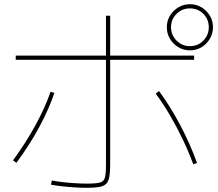

<svg xmlns="http://www.w3.org/2000/svg" viewBox="-20 -875 1040 915"><path d="M395 20Q369 20 336 18Q303 16 273 12.5Q243 9 223 5L227 -15Q246 -11 275 -7.5Q304 -4 336.5 -2Q369 0 395 0Q437 0 456 -5Q475 -10 480 -29Q485 -48 485 -90V-800H505V-90Q505 -54 501 -32Q497 -10 486 1Q475 12 453 16Q431 20 395 20ZM42 -111Q101 -191 148 -276.5Q195 -362 221 -438L239 -432Q213 -354 166 -267.5Q119 -181 58 -99ZM901 -92Q879 -152 850.5 -211.5Q822 -271 789.5 -326.5Q757 -382 722 -429L738 -441Q791 -369 838.5 -279.5Q886 -190 919 -98ZM55 -590V-610H905V-590ZM885 -635Q855 -635 830 -650Q805 -665 790 -690Q775 -715 775 -745Q775 -776 790 -800.5Q805 -825 830 -840Q855 -855 885 -855Q916 -855 940.5 -840Q965 -825 980 -800.5Q995 -776 995 -745Q995 -715 980 -690Q965 -665 940.5 -650Q916 -635 885 -635ZM885 -655Q923 -655 949 -681.5Q975 -708 975 -745Q975 -783 949 -809Q923 -835 885 -835Q848 -835 821.5 -809Q795 -783 795 -745Q795 -708 821.5 -681.5Q848 -655 885 -655Z"/></svg>

Font: M PLUS 2 Thin Thin
Style: Regular
Weight: 250
Version: Version 1.001